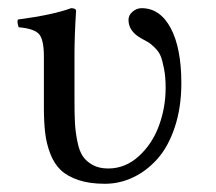

<svg xmlns="http://www.w3.org/2000/svg" viewBox="-20 -442 530 472"><path d="M163.1 -307.1V-193.8Q163.1 -160.2 164.3 -138.9Q165.5 -117.7 170.2 -94.2Q174.8 -70.8 183.6 -57.9Q192.4 -44.9 208 -36.4Q223.6 -27.8 246.1 -27.8Q288.1 -27.8 321.3 -58.1Q354.5 -88.4 370.8 -133.1Q387.2 -177.7 387.2 -226.1Q387.2 -252.4 383.3 -272.7Q379.4 -293 375 -304Q370.6 -314.9 360.6 -324.7Q350.6 -334.5 345.7 -337.4L328.1 -347.2Q295.9 -364.7 295.9 -393.1Q295.9 -404.8 305.9 -413.3Q315.9 -421.9 328.1 -421.9Q373.5 -421.9 399.7 -372.8Q425.8 -323.7 425.8 -237.8Q425.8 -177.7 409.7 -129.4Q393.6 -81.1 366.9 -51.3Q340.3 -21.5 307.1 -5.9Q273.9 9.8 237.8 9.8Q200.2 9.8 173.1 0.7Q146 -8.3 129.6 -23.7Q113.3 -39.1 103.8 -63.7Q94.2 -88.4 91.1 -115Q87.9 -141.6 87.9 -178.2V-303.2Q87.9 -344.2 76.2 -357.9Q64.5 -371.6 25.9 -375Q21.5 -387.7 23.9 -394Q109.9 -405.3 154.8 -421.9Q167 -421.9 167 -415Q163.1 -354 163.1 -307.1Z"/></svg>

Font: Linux Libertine Display G
Style: Regular
Weight: 400
Designer: Philipp H. Poll
Foundry: Philipp H. Poll
Version: Version 5.0.9